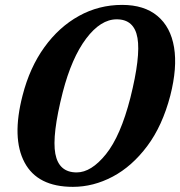

<svg xmlns="http://www.w3.org/2000/svg" viewBox="-20 -732 718 765"><path d="M466.5 -712.5Q554.5 -712.5 607.2 -668.5Q660 -624.5 673.5 -543.5Q687 -462.5 658.5 -351Q627 -230.5 566.5 -149.8Q506 -69 429 -28.2Q352 12.5 270.5 12.5Q129.5 12.5 77.8 -84.8Q26 -182 70 -352Q98.5 -463 156.8 -543.8Q215 -624.5 294.5 -668.5Q374 -712.5 466.5 -712.5ZM499.5 -342.5Q540.5 -506 527.8 -580.5Q515 -655 445 -655Q381 -655 323.2 -578.2Q265.5 -501.5 230 -364.5Q186.5 -193.5 200.5 -119.2Q214.5 -45 285.5 -45Q343.5 -45 402 -117.5Q460.5 -190 499.5 -342.5Z"/></svg>

Font: Fraunces 9pt Soft SemiBold
Style: Italic
Weight: 600
Italic angle: -16°
Version: Version 1.000;[b76b70a41]